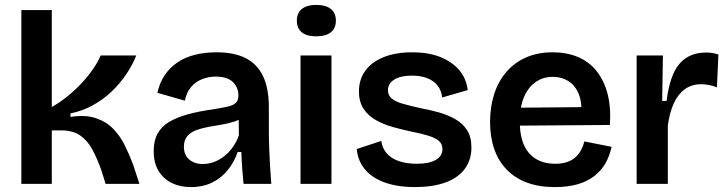

<svg xmlns="http://www.w3.org/2000/svg" viewBox="-20 -749 2962 782"><path d="M67 0V-708H191V-313Q226 -333 257 -358.5Q288 -384 314 -412Q340 -440 359.5 -468.5Q379 -497 390 -523H535Q520 -485 494.5 -447Q469 -409 435 -376.5Q401 -344 358.5 -320.5Q316 -297 267 -287V-273Q328 -282 370 -268Q412 -254 440.5 -225Q469 -196 488 -157.5Q507 -119 522 -79L548 0H410L394 -52Q377 -101 357 -138.5Q337 -176 307 -197Q277 -218 228 -218H191V0Z M757 13Q714 13 680 -3.5Q646 -20 626 -52.5Q606 -85 606 -134Q606 -176 622 -205Q638 -234 669 -252.5Q700 -271 745.5 -283.5Q791 -296 850 -304Q886 -310 908 -315Q930 -320 940.5 -330Q951 -340 951 -361Q951 -393 928.5 -415Q906 -437 858 -437Q830 -437 804 -427Q778 -417 759 -395.5Q740 -374 733 -339L621 -371Q630 -412 651 -443Q672 -474 703 -495Q734 -516 774.5 -526Q815 -536 862 -536Q934 -536 981 -512Q1028 -488 1051.5 -438.5Q1075 -389 1075 -312V-214Q1075 -180 1076.5 -143.5Q1078 -107 1080 -70.5Q1082 -34 1085 0H972Q969 -29 966.5 -62Q964 -95 963 -130H948Q935 -91 909 -58Q883 -25 845 -6Q807 13 757 13ZM806 -81Q827 -81 848 -88Q869 -95 889 -109.5Q909 -124 925.5 -146Q942 -168 953 -198L952 -279L976 -276Q959 -262 935 -254Q911 -246 883 -241.5Q855 -237 828 -232Q801 -227 778.5 -218.5Q756 -210 742.5 -194Q729 -178 729 -151Q729 -118 750.5 -99.5Q772 -81 806 -81Z M1204 0V-523H1330V0ZM1268 -601Q1229 -601 1209 -617.5Q1189 -634 1189 -665Q1189 -696 1209.5 -712.5Q1230 -729 1268 -729Q1307 -729 1327.5 -712.5Q1348 -696 1348 -665Q1348 -634 1327.5 -617.5Q1307 -601 1268 -601Z M1670 13Q1617 13 1574.5 2.5Q1532 -8 1501.5 -28Q1471 -48 1453.5 -77Q1436 -106 1433 -142L1533 -175Q1536 -148 1553.5 -126.5Q1571 -105 1602.5 -93.5Q1634 -82 1678 -82Q1727 -82 1754.5 -97.5Q1782 -113 1782 -142Q1782 -163 1767 -175.5Q1752 -188 1724 -196.5Q1696 -205 1656 -213Q1618 -221 1580.5 -231.5Q1543 -242 1511.5 -259.5Q1480 -277 1461 -305.5Q1442 -334 1442 -377Q1442 -425 1467.5 -460.5Q1493 -496 1542 -516Q1591 -536 1659 -536Q1724 -536 1771.5 -517.5Q1819 -499 1849 -465Q1879 -431 1885 -382L1781 -352Q1778 -380 1762.5 -400Q1747 -420 1720.5 -430.5Q1694 -441 1658 -441Q1612 -441 1586 -425Q1560 -409 1560 -381Q1560 -360 1576.5 -347Q1593 -334 1622 -326Q1651 -318 1690 -309Q1729 -302 1766.5 -291.5Q1804 -281 1834 -264Q1864 -247 1882 -219.5Q1900 -192 1900 -148Q1900 -97 1872.5 -60.5Q1845 -24 1793.5 -5.5Q1742 13 1670 13Z M2240 13Q2176 13 2127 -5Q2078 -23 2044 -58Q2010 -93 1993 -142Q1976 -191 1976 -252Q1976 -313 1992.5 -365Q2009 -417 2042 -455.5Q2075 -494 2122.5 -515Q2170 -536 2231 -536Q2288 -536 2333.5 -517Q2379 -498 2409.5 -460Q2440 -422 2454.5 -367Q2469 -312 2464 -240L2057 -237V-310L2388 -313L2347 -272Q2352 -328 2338 -364Q2324 -400 2296 -418Q2268 -436 2232 -436Q2191 -436 2160.5 -414Q2130 -392 2113.5 -352Q2097 -312 2097 -255Q2097 -168 2135 -125Q2173 -82 2241 -82Q2270 -82 2291 -89.5Q2312 -97 2325.5 -110Q2339 -123 2347.5 -139.5Q2356 -156 2360 -173L2471 -151Q2463 -114 2446 -84Q2429 -54 2400.5 -32Q2372 -10 2332.5 1.5Q2293 13 2240 13Z M2573 0V-263V-523H2680L2677 -338H2695Q2703 -404 2722 -447.5Q2741 -491 2774.5 -513Q2808 -535 2856 -535Q2867 -535 2879 -533.5Q2891 -532 2906 -527L2900 -393Q2884 -400 2867 -403Q2850 -406 2836 -406Q2797 -406 2769 -385.5Q2741 -365 2724 -327.5Q2707 -290 2700 -238V0Z"/></svg>

Font: Bricolage Grotesque 24pt SemiBold
Style: Regular
Weight: 600
Designer: Mathieu Triay
Foundry: Atelier Triay
Version: Version 1.001;gftools[0.9.33.dev8+g029e19f]